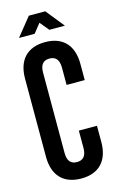

<svg xmlns="http://www.w3.org/2000/svg" viewBox="-132 -918 606 982"><g transform="rotate(-15 171.0 -427.0)"><path d="M127 -864 49 -767H132L170 -815L210 -767H292L214 -864ZM318 -472V-558C318 -656 266 -712 172 -712C77 -712 25 -656 25 -558V-144C25 -46 77 10 172 10C266 10 318 -46 318 -144V-230H222V-138C222 -94 202 -77 172 -77C141 -77 122 -94 122 -138V-564C122 -608 141 -625 172 -625C202 -625 222 -608 222 -564V-472Z"/></g></svg>

Font: Modon Arabic
Style: Bold
Weight: 700
Designer: Ahmedzaza
Foundry: Ahmedzaza
Version: Version 2.010